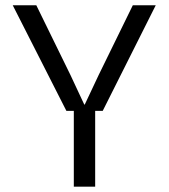

<svg xmlns="http://www.w3.org/2000/svg" viewBox="-20 -700 633 720"><path d="M229 -284.2 27.8 -680.2H116.2L244.1 -418.9L295.9 -308.1H297.9L350.1 -418.9L478 -680.2H564L365.2 -284.2H336.9V0H256.8V-284.2Z"/></svg>

Font: TASA Orbiter Deck
Style: Regular
Weight: 400
Designer: Weizhong Zhang
Version: Version 1.000;Glyphs 3.1.2 (3151)